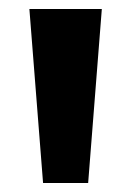

<svg xmlns="http://www.w3.org/2000/svg" viewBox="-20 -828 292 428"><path d="M76 -420 45.5 -808H207L176.5 -420Z"/></svg>

Font: Encode Sans SmExp
Style: Bold
Weight: 700
Width: 6
Designer: Multiple Designers
Foundry: Impallari Type
Version: Version 3.002; ttfautohint (v1.8.3) -l 8 -r 50 -G 200 -x 14 